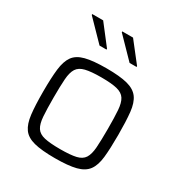

<svg xmlns="http://www.w3.org/2000/svg" viewBox="-171 -843 919 974"><g transform="rotate(30 289.0 -356.0)"><path d="M289 8Q211 8 166.5 -3.5Q122 -15 101.5 -43.5Q81 -72 75 -123Q69 -174 69 -255Q69 -335 75 -386.5Q81 -438 101.5 -466.5Q122 -495 166.5 -506.5Q211 -518 289 -518Q367 -518 411.5 -506.5Q456 -495 477 -466.5Q498 -438 503.5 -386.5Q509 -335 509 -255Q509 -174 503.5 -123Q498 -72 477 -43.5Q456 -15 411.5 -3.5Q367 8 289 8ZM289 -45Q349 -45 381.5 -52.5Q414 -60 428 -82Q442 -104 445 -145.5Q448 -187 448 -255Q448 -322 445 -363.5Q442 -405 428 -427Q414 -449 381.5 -457Q349 -465 289 -465Q230 -465 197 -457Q164 -449 150 -427Q136 -405 133 -363.5Q130 -322 130 -255Q130 -187 133 -145.5Q136 -104 150 -82Q164 -60 197 -52.5Q230 -45 289 -45ZM417 -600H376L264 -715V-720H327L417 -605ZM241 -600H200L88 -715V-720H152L241 -605Z"/></g></svg>

Font: Saira Light
Style: Regular
Weight: 300
Designer: Hector Gatti with collaboration of the Omnibus-Type team
Foundry: Omnibus-Type
Version: Version 1.100; ttfautohint (v1.8.3)